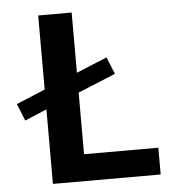

<svg xmlns="http://www.w3.org/2000/svg" viewBox="-52 -779 769 829"><g transform="rotate(-5 332.5 -365.0)"><path d="M49 -283 19 -357 144 -409V-730H289V-469L422 -524L452 -450L289 -383V-116H611V0H144V-323Z"/></g></svg>

Font: M PLUS 1p
Style: Bold
Weight: 700
Version: Version 1.062